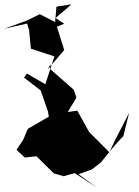

<svg xmlns="http://www.w3.org/2000/svg" viewBox="-95 -723 624 864"><path d="M222 -703 159 -693 153 -624 84 -659 22 -629 -75 -594 27 -617 36 -587 44 -504 150 -469 109 -344 26 -392 13 -374 88 -316 121 -221 133 -144 135 -204 30 -143 9 -93 -21 -49 17 -14 69 -20 147 57 191 70 241 56 341 121 258 61 319 39 359 8C392 -32 423 -74 460 -110L486 -215C456 -156 425 -99 397 -38L306 -129L253 -225L210 -219L249 -284L237 -319L129 -414L133 -435L119 -410L194 -498L161 -603L194 -616L155 -642L224 -701Z"/></svg>

Font: Hussar Lance
Style: ExBd
Weight: 700
Foundry: Cannot Into Space Fonts, PlusOne Fonts
Version: Version 2.270